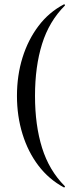

<svg xmlns="http://www.w3.org/2000/svg" viewBox="-20 -745 349 883"><path d="M58 -304Q58 -398 83.5 -480Q109 -562 157 -625.5Q205 -689 274 -725Q276 -726 278 -723.5Q280 -721 278 -719Q206 -647 173.5 -543Q141 -439 141 -304Q141 -169 173.5 -65Q206 39 278 111Q280 112 278 115Q276 118 274 117Q205 80 157 17Q109 -46 83.5 -128.5Q58 -211 58 -304Z"/></svg>

Font: Cormorant Infant Light Medium
Style: Regular
Weight: 500
Version: Version 4.001